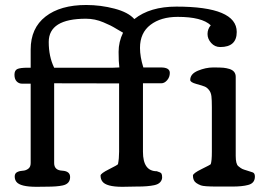

<svg xmlns="http://www.w3.org/2000/svg" viewBox="-20 -737 1056 758"><path d="M731 -421.4Q731 -445.3 761.7 -458Q792.5 -470.7 821.8 -470.7Q851.1 -470.7 862.5 -469.5Q874 -468.3 885.7 -464.8Q910.6 -457 910.6 -433.6V-121.6Q910.6 -89.4 920.7 -81.1Q930.7 -72.8 936.5 -70.1Q942.4 -67.4 955.8 -63.5Q969.2 -59.6 977.8 -56.4Q986.3 -53.2 986.3 -40Q986.3 -26.9 979.7 -18.6Q973.1 -10.3 959.5 -6.8Q936.5 -0.5 897 -0.5H837.4Q785.2 -0.5 773.2 -5.1Q761.2 -9.8 754.9 -14.6Q741.7 -23.4 741.7 -43.9Q741.7 -52.7 776.1 -69.6Q810.5 -86.4 812 -88.9Q816.4 -101.6 816.4 -137.7V-314.5Q816.4 -342.3 814.7 -356.9Q813 -371.6 805.4 -381.3Q797.9 -391.1 788.8 -395Q779.8 -398.9 755.4 -405.5Q731 -412.1 731 -421.4ZM166 0 124 0.5Q60.1 0.5 44.9 -19Q38.1 -27.8 38.1 -40.3Q38.1 -52.7 47.9 -57.6Q57.6 -62.5 69.6 -63Q81.5 -63.5 91.3 -70.6Q101.1 -77.6 101.1 -93.3V-406.7H66.9Q54.2 -406.7 45.7 -415.8Q37.1 -424.8 37.1 -441.9Q37.1 -459 48.3 -464.4Q59.6 -469.7 89.8 -469.7H101.1V-541.5Q101.1 -626 159.7 -671.6Q218.3 -717.3 320.3 -717.3Q377.4 -717.3 432.1 -702.9Q486.8 -688.5 510.3 -661.6Q571.8 -710.9 676.3 -710.9Q914.6 -710.9 914.6 -610.8Q914.6 -551.3 849.6 -551.3Q828.1 -551.3 813.7 -567.4Q799.3 -583.5 799.3 -602.8Q799.3 -622.1 812 -637.2Q776.9 -670.4 681.6 -670.4Q615.2 -670.4 574 -638.9Q532.7 -607.4 532.7 -547.9Q532.7 -512.7 545.9 -470.7H615.2Q650.4 -470.7 650.4 -449.2Q650.4 -432.6 639.9 -420.4Q629.4 -408.2 616.7 -408.2H544.4V-137.7Q544.4 -61 599.1 -61Q614.3 -56.6 617.2 -52Q620.1 -47.4 620.1 -36.9Q620.1 -26.4 612.5 -17.8Q605 -9.3 588.9 -5.9Q563.5 -0.5 523.9 -0.5H517.6L462.9 0.5Q398.9 0.5 383.8 -21Q377 -30.3 377 -43.9Q377 -52.2 410.4 -68.8Q443.8 -85.4 445.8 -88.9Q450.2 -110.8 450.2 -137.7V-407.7L193.8 -408.2V-93.3Q193.8 -64.9 225.3 -63.2Q256.8 -61.5 256.8 -38.1Q256.8 -11.2 227.5 -4.9Q205.1 0 166 0ZM465.8 -607.9Q460.9 -610.4 443.6 -620.8Q426.3 -631.3 415.8 -636.5Q405.3 -641.6 388.2 -648.9Q355 -663.1 319.3 -663.1Q172.4 -663.1 172.4 -571.3Q172.4 -513.7 193.8 -469.7H426.8Q441.4 -470.7 451.2 -470.7Q448.2 -492.7 448.2 -532.2Q448.2 -571.8 465.8 -607.9Z"/></svg>

Font: Corben
Style: Regular
Weight: 400
Designer: vernon adams
Foundry: vernon adams
Version: Version 1.101